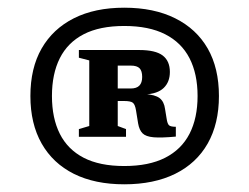

<svg xmlns="http://www.w3.org/2000/svg" viewBox="-20 -731 648 499"><path d="M303 -711Q380 -711 435.2 -683.5Q490.5 -656 519.8 -605Q549 -554 549 -481.5Q549 -409.5 519.8 -358Q490.5 -306.5 435.2 -279.2Q380 -252 303 -252Q226.5 -252 172 -279.2Q117.5 -306.5 88.2 -358Q59 -409.5 59 -481.5Q59 -554 88.2 -605Q117.5 -656 172 -683.5Q226.5 -711 303 -711ZM303 -663.5Q239 -663.5 197.5 -642Q156 -620.5 135.5 -579.8Q115 -539 115 -481.5Q115 -424 135.5 -383.2Q156 -342.5 197.5 -321Q239 -299.5 303 -299.5Q367 -299.5 409.2 -321Q451.5 -342.5 472.5 -383.2Q493.5 -424 493.5 -481.5Q493.5 -539 472.5 -579.8Q451.5 -620.5 409.2 -642Q367 -663.5 303 -663.5ZM247.5 -501H319.5Q335 -501 342.2 -508.5Q349.5 -516 349.5 -531Q349.5 -546.5 342.8 -553.5Q336 -560.5 320 -560.5H249L246.5 -601H342Q384 -601 402.8 -586.8Q421.5 -572.5 421.5 -544Q421.5 -518 405.5 -502.5Q389.5 -487 356 -485.5L356.5 -486.5Q383 -485 394.8 -476Q406.5 -467 409 -447.5L413 -423Q415 -409 419.5 -405.2Q424 -401.5 437 -401.5V-376Q399.5 -372.5 379.2 -374.2Q359 -376 350.5 -384.5Q342 -393 339 -410L333.5 -444Q331 -459.5 325.2 -464Q319.5 -468.5 302.5 -468.5H248.5ZM212 -574 185 -581V-601H286V-403.5L307.5 -395.5V-375.5H185V-395.5L212 -403.5Z"/></svg>

Font: Newsreader 9pt
Style: Bold
Weight: 700
Designer: Hugues Gentile
Foundry: Production Type
Version: Version 1.003